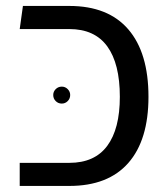

<svg xmlns="http://www.w3.org/2000/svg" viewBox="-20 -613 554 633"><path d="M45 0V-76.1H208.6Q292 -76.1 333.6 -132.2Q375.1 -188.2 375.1 -293.9Q375.1 -403.1 333.6 -460.2Q292 -517.2 208.6 -517.2H45L55.6 -593.4H208.6Q336.5 -593.4 403 -516.2Q469.5 -439 469.5 -293.9Q469.5 -151.4 403 -75.7Q336.5 0 208.6 0ZM183.8 -271.5Q171.9 -271.5 163.7 -279.7Q155.5 -287.9 155.5 -299.8Q155.5 -311 163.7 -319.2Q171.9 -327.4 183.8 -327.4Q195 -327.4 203.2 -319.2Q211.4 -311 211.4 -299.8Q211.4 -287.9 203.2 -279.7Q195 -271.5 183.8 -271.5Z"/></svg>

Font: Noto Sans Hebrew Light
Style: Regular
Weight: 100
Version: Version 3.000